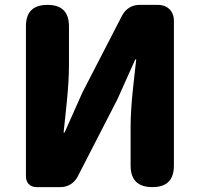

<svg xmlns="http://www.w3.org/2000/svg" viewBox="-20 -765 817 785"><path d="M691 -372V-680C691 -719 665 -745 626 -745H549C520 -745 494 -729 480 -703L317 -387L244 -223H240C248 -302 262 -409 262 -498V-657C262 -716 233 -745 174 -745C115 -745 86 -716 86 -657V-44C86 -17 103 0 130 0H180H228C257 0 283 -16 297 -42L460 -359L533 -522H537C528 -439 514 -337 514 -247V-88C514 -29 544 0 603 0C662 0 691 -29 691 -88Z"/></svg>

Font: GenSenRounded2 TW H
Style: Regular
Weight: 900
Version: Version 2.100;PS 2.1;hotconv 16.6.51;makeotf.lib2.5.65220 DE